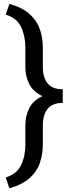

<svg xmlns="http://www.w3.org/2000/svg" viewBox="-20 -800 378 998"><path d="M28.8 178.7 9.8 122.6Q67.9 104 89.8 57.9Q111.8 11.7 111.8 -48.3V-148.9Q111.8 -200.2 133.1 -239.7Q154.3 -279.3 200.7 -300.3Q154.3 -321.3 133.1 -361.1Q111.8 -400.9 111.8 -451.7V-552.7Q111.8 -612.8 89.8 -659.4Q67.9 -706.1 9.8 -724.1L28.8 -779.8Q95.7 -761.2 133.5 -727.3Q171.4 -693.4 187 -648.7Q202.6 -604 202.6 -552.7V-451.7Q202.6 -398.4 227.1 -367.2Q251.5 -335.9 306.2 -335.9V-265.1Q251.5 -265.1 227.1 -233.6Q202.6 -202.1 202.6 -148.9V-48.3Q202.6 2.9 187 47.6Q171.4 92.3 133.5 126Q95.7 159.7 28.8 178.7Z"/></svg>

Font: Vazirmatn RD UI FD
Style: Regular
Weight: 400
Designer: Saber Rastikerdar
Foundry: Saber Rastikerdar
Version: Version 33.003